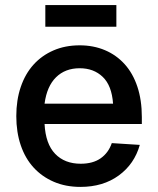

<svg xmlns="http://www.w3.org/2000/svg" viewBox="-20 -722 621 754"><path d="M296 12Q238 12 191.5 -8Q145 -28 112 -64Q79 -100 61.5 -151.5Q44 -203 44 -266Q44 -329 61.5 -380.5Q79 -432 111.5 -468Q144 -504 190 -524Q236 -544 293 -544Q347 -544 392 -525Q437 -506 469.5 -470Q502 -434 519.5 -381.5Q537 -329 537 -262V-235H155Q159 -157 196.5 -118Q234 -79 297 -79Q345 -79 375.5 -100.5Q406 -122 419 -160L529 -153Q508 -78 446.5 -33Q385 12 296 12ZM424 -315Q419 -386 383.5 -420Q348 -454 293 -454Q236 -454 200 -418.5Q164 -383 155 -315ZM158 -617V-702H437V-617Z"/></svg>

Font: Geist Med
Style: Regular
Weight: 400
Designer: Basement.studio, Andrés Briganti, Mateo Zaragoza
Foundry: Basement.studio, Vercel, Andrés Briganti, Guido Ferreyra, Mateo Zaragoza
Version: Version 1.401